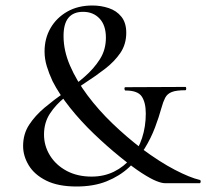

<svg xmlns="http://www.w3.org/2000/svg" viewBox="-20 -666 750 698"><path d="M64 -135Q64 -179 86 -212.5Q108 -246 142 -274.5Q176 -303 214.5 -330Q253 -357 287 -386.5Q321 -416 343 -450.5Q365 -485 365 -529Q365 -574 342 -598.5Q319 -623 282 -623Q247 -623 229 -601.5Q211 -580 211 -535Q211 -482 234.5 -427.5Q258 -373 298 -319.5Q338 -266 389 -217Q440 -168 495 -126Q561 -77 616 -48.5Q671 -20 706 -12Q710 -11 709.5 -5.5Q709 0 706 0Q681 0 647.5 0Q614 0 580 0Q568 0 548 -8Q528 -16 496 -36.5Q464 -57 416 -96Q369 -134 321.5 -179.5Q274 -225 234.5 -274.5Q195 -324 171 -371Q158 -399 150 -425.5Q142 -452 142 -479Q142 -526 163.5 -563.5Q185 -601 224 -623.5Q263 -646 316 -646Q347 -646 375.5 -636.5Q404 -627 421.5 -605Q439 -583 439 -547Q439 -505 417.5 -473.5Q396 -442 361.5 -415.5Q327 -389 289 -364.5Q251 -340 217 -313Q183 -286 161.5 -253Q140 -220 140 -177Q140 -136 161.5 -101Q183 -66 222 -45Q261 -24 313 -24Q358 -24 394.5 -42Q431 -60 457 -91.5Q483 -123 496.5 -164.5Q510 -206 510 -253Q510 -293 495.5 -315Q481 -337 436 -337Q433 -337 432.5 -343Q432 -349 436 -349L654 -350Q657 -350 657 -344Q657 -338 654 -338Q621 -338 604.5 -331.5Q588 -325 580.5 -310.5Q573 -296 567 -274Q558 -241 543.5 -202.5Q529 -164 506 -126.5Q483 -89 449 -57.5Q415 -26 368 -7Q321 12 258 12Q191 12 148 -9.5Q105 -31 84.5 -65Q64 -99 64 -135Z"/></svg>

Font: Cormorant Garamond Light Medium
Style: Regular
Weight: 500
Version: Version 4.001